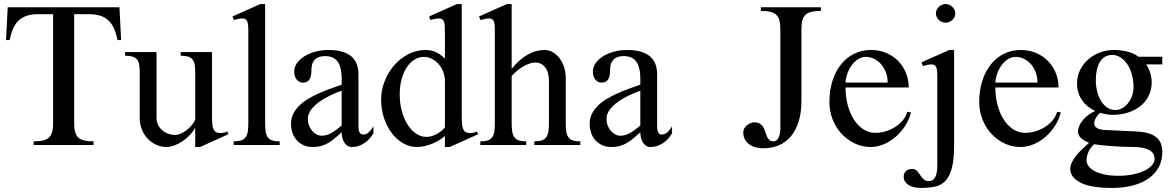

<svg xmlns="http://www.w3.org/2000/svg" viewBox="-20 -716 5785 948"><path d="M569.8 -680.2 578.1 -518.1H560.1Q554.2 -549.3 543.9 -573.2Q533.7 -597.2 517.3 -613.3Q501 -629.4 477.1 -637.7Q453.1 -646 419.9 -646H346.2V-107.9Q346.2 -80.6 351.3 -63.2Q356.4 -45.9 367.9 -35.9Q379.4 -25.9 397.5 -22Q415.5 -18.1 441.9 -18.1V0H146V-18.1Q172.4 -18.1 190.7 -22Q209 -25.9 220.5 -35.9Q231.9 -45.9 237.1 -63.2Q242.2 -80.6 242.2 -107.9V-646H168Q134.8 -646 110.8 -637.7Q86.9 -629.4 70.6 -613.3Q54.2 -597.2 43.9 -573.2Q33.7 -549.3 27.8 -518.1H9.8L18.1 -680.2Z M752.9 -459V-132.8Q752.9 -115.7 760 -100.6Q767.1 -85.4 779.5 -74.2Q792 -63 808.8 -56.4Q825.7 -49.8 844.7 -49.8Q856.9 -49.8 871.1 -55.7Q885.3 -61.5 898.9 -71.5Q912.6 -81.5 924.3 -95Q936 -108.4 943.8 -124V-361.8Q943.8 -384.3 940.7 -399.4Q937.5 -414.6 929.2 -423.8Q920.9 -433.1 907 -437Q893.1 -440.9 872.1 -440.9V-459H1026.9V-136.2Q1026.9 -114.3 1028.8 -99.4Q1030.8 -84.5 1035.6 -75.4Q1040.5 -66.4 1048.6 -62.7Q1056.6 -59.1 1068.8 -59.1Q1076.2 -59.1 1085 -60.8Q1093.8 -62.5 1102.1 -66.9L1107.9 -53.2L967.8 9.8H943.8V-85.9Q933.1 -65.9 916.5 -48.6Q899.9 -31.2 880.6 -18.3Q861.3 -5.4 840.8 2.2Q820.3 9.8 801.8 9.8Q774.4 9.8 750.5 -1.5Q726.6 -12.7 708.5 -32Q690.4 -51.3 680.2 -77.4Q669.9 -103.5 669.9 -132.8V-361.8Q669.9 -384.3 666.7 -399.4Q663.6 -414.6 655.3 -423.8Q647 -433.1 633.1 -437Q619.1 -440.9 597.7 -440.9V-459Z M1289.1 -106.9Q1289.1 -82.5 1291.7 -65.7Q1294.4 -48.8 1302.2 -38.1Q1310.1 -27.3 1324.2 -22.7Q1338.4 -18.1 1360.8 -18.1V0H1133.8V-18.1Q1156.7 -18.1 1170.9 -22.9Q1185.1 -27.8 1192.9 -38.6Q1200.7 -49.3 1203.4 -66.2Q1206.1 -83 1206.1 -106.9V-549.8Q1206.1 -569.3 1205.6 -583.5Q1205.1 -597.7 1202.1 -606.9Q1199.2 -616.2 1193.1 -620.6Q1187 -625 1175.8 -625Q1168.5 -625 1158.4 -623Q1148.4 -621.1 1134.8 -617.2L1127.9 -634.8L1265.1 -695.8H1289.1Z M1750 -86.9Q1750 -72.8 1755.4 -62.3Q1760.7 -51.8 1772.9 -51.8Q1790 -51.8 1801.5 -63.5Q1813 -75.2 1823.7 -91.8V-58.1Q1815.9 -44.4 1805.2 -32.2Q1794.4 -20 1781 -10.7Q1767.6 -1.5 1751.5 4.2Q1735.4 9.8 1716.8 9.8Q1703.6 9.8 1694.1 2.9Q1684.6 -3.9 1678.7 -14.4Q1672.9 -24.9 1669.9 -37.8Q1667 -50.8 1667 -63Q1652.3 -50.3 1638.2 -37.6Q1624 -24.9 1607.4 -14.2Q1590.8 -3.4 1570.6 3.2Q1550.3 9.8 1523.9 9.8Q1499 9.8 1479.2 1Q1459.5 -7.8 1445.6 -23.2Q1431.6 -38.6 1424.3 -59.6Q1417 -80.6 1417 -105Q1417 -131.8 1428 -154.1Q1439 -176.3 1457.8 -194.6Q1476.6 -212.9 1501.5 -227.8Q1526.4 -242.7 1554 -255.1Q1581.5 -267.6 1610.6 -277.8Q1639.6 -288.1 1667 -297.9V-326.2Q1667 -357.4 1661.4 -379.2Q1655.8 -400.9 1645.3 -414.1Q1634.8 -427.2 1619.6 -433.1Q1604.5 -439 1585.9 -439Q1564.9 -439 1551.5 -432.9Q1538.1 -426.8 1530.5 -417Q1522.9 -407.2 1520.3 -394.8Q1517.6 -382.3 1517.6 -369.1Q1517.6 -356.9 1515.9 -345.9Q1514.2 -335 1509.5 -326.4Q1504.9 -317.9 1496.8 -313Q1488.8 -308.1 1476.6 -308.1Q1457 -308.1 1444.8 -323.2Q1432.6 -338.4 1432.6 -361.8Q1432.6 -384.8 1446.3 -404.3Q1460 -423.8 1483.2 -438.2Q1506.3 -452.6 1536.9 -460.9Q1567.4 -469.2 1601.6 -469.2Q1642.6 -469.2 1670.9 -460.4Q1699.2 -451.7 1716.8 -435.8Q1734.4 -419.9 1742.2 -397.5Q1750 -375 1750 -347.2ZM1667 -268.1Q1640.1 -258.8 1610.8 -244.9Q1581.5 -231 1556.9 -213.4Q1532.2 -195.8 1516.1 -174.6Q1500 -153.3 1500 -128.9Q1500 -111.8 1505.6 -96.9Q1511.2 -82 1520.8 -70.6Q1530.3 -59.1 1542.5 -52.5Q1554.7 -45.9 1567.9 -45.9Q1581.5 -45.9 1594.2 -49.8Q1606.9 -53.7 1618.9 -60.8Q1630.9 -67.9 1642.6 -76.9Q1654.3 -85.9 1667 -96.2Z M2176.8 -44.9Q2162.6 -32.2 2145.8 -22.2Q2128.9 -12.2 2110.8 -5.1Q2092.8 2 2074.5 5.9Q2056.2 9.8 2038.6 9.8Q2002 9.8 1969.7 -9Q1937.5 -27.8 1913.6 -59.8Q1889.6 -91.8 1875.7 -134.3Q1861.8 -176.8 1861.8 -224.1Q1861.8 -271 1879.2 -315.2Q1896.5 -359.4 1926.3 -393.6Q1956.1 -427.7 1996.1 -448.5Q2036.1 -469.2 2081.5 -469.2Q2111.8 -469.2 2134.8 -457.5Q2157.7 -445.8 2176.8 -426.8V-549.8Q2176.8 -569.3 2176.3 -583.5Q2175.8 -597.7 2172.9 -606.9Q2169.9 -616.2 2163.8 -620.6Q2157.7 -625 2146.5 -625Q2139.2 -625 2129.2 -623Q2119.1 -621.1 2105.5 -617.2L2098.6 -634.8L2235.4 -695.8H2259.8V-136.2Q2259.8 -114.3 2261.7 -99.4Q2263.7 -84.5 2268.6 -75.4Q2273.4 -66.4 2281.5 -62.7Q2289.6 -59.1 2301.8 -59.1Q2309.1 -59.1 2317.6 -60.8Q2326.2 -62.5 2334.5 -66.9L2340.8 -53.2L2200.7 9.8H2176.8ZM2176.8 -314Q2176.8 -340.8 2167.7 -363.3Q2158.7 -385.7 2143.8 -401.6Q2128.9 -417.5 2110.4 -426.3Q2091.8 -435.1 2072.8 -435.1Q2047.9 -435.1 2026.1 -421.4Q2004.4 -407.7 1988.3 -383.3Q1972.2 -358.9 1962.9 -325Q1953.6 -291 1953.6 -250Q1953.6 -206.5 1963.9 -168.2Q1974.1 -129.9 1992.2 -101.3Q2010.3 -72.8 2034.2 -56.4Q2058.1 -40 2085.4 -40Q2098.6 -40 2111.6 -43.9Q2124.5 -47.9 2136.5 -54.2Q2148.4 -60.5 2158.7 -69.1Q2168.9 -77.6 2176.8 -86.9Z M2506.3 -376Q2543.9 -422.9 2585 -446Q2626 -469.2 2668.5 -469.2Q2690.4 -469.2 2709.5 -458.3Q2728.5 -447.3 2742.7 -428.5Q2756.8 -409.7 2765.1 -384.3Q2773.4 -358.9 2773.4 -330.1V-106.9Q2773.4 -82.5 2776.1 -65.7Q2778.8 -48.8 2786.6 -38.1Q2794.4 -27.3 2808.6 -22.7Q2822.8 -18.1 2845.2 -18.1V0H2618.2V-18.1Q2641.1 -18.1 2655.3 -22.9Q2669.4 -27.8 2677.2 -38.6Q2685.1 -49.3 2687.7 -66.2Q2690.4 -83 2690.4 -106.9V-314.9Q2690.4 -360.4 2671.6 -383.8Q2652.8 -407.2 2623.5 -407.2Q2610.4 -407.2 2595.7 -402.6Q2581.1 -397.9 2565.7 -389.2Q2550.3 -380.4 2535.2 -368.2Q2520 -356 2506.3 -340.8V-106.9Q2506.3 -82.5 2509.3 -65.7Q2512.2 -48.8 2520 -38.1Q2527.8 -27.3 2541.7 -22.7Q2555.7 -18.1 2578.1 -18.1V0H2351.6V-18.1Q2374.5 -18.1 2388.7 -22.9Q2402.8 -27.8 2410.4 -38.6Q2418 -49.3 2420.7 -66.2Q2423.3 -83 2423.3 -106.9V-549.8Q2423.3 -569.3 2422.9 -583.5Q2422.4 -597.7 2419.7 -606.9Q2417 -616.2 2410.9 -620.6Q2404.8 -625 2393.6 -625Q2385.7 -625 2375.7 -623Q2365.7 -621.1 2352.5 -617.2L2345.2 -634.8L2482.4 -695.8H2506.3Z M3224.6 -86.9Q3224.6 -72.8 3230 -62.3Q3235.4 -51.8 3247.6 -51.8Q3264.6 -51.8 3276.1 -63.5Q3287.6 -75.2 3298.3 -91.8V-58.1Q3290.5 -44.4 3279.8 -32.2Q3269 -20 3255.6 -10.7Q3242.2 -1.5 3226.1 4.2Q3210 9.8 3191.4 9.8Q3178.2 9.8 3168.7 2.9Q3159.2 -3.9 3153.3 -14.4Q3147.5 -24.9 3144.5 -37.8Q3141.6 -50.8 3141.6 -63Q3127 -50.3 3112.8 -37.6Q3098.6 -24.9 3082 -14.2Q3065.4 -3.4 3045.2 3.2Q3024.9 9.8 2998.5 9.8Q2973.6 9.8 2953.9 1Q2934.1 -7.8 2920.2 -23.2Q2906.2 -38.6 2898.9 -59.6Q2891.6 -80.6 2891.6 -105Q2891.6 -131.8 2902.6 -154.1Q2913.6 -176.3 2932.4 -194.6Q2951.2 -212.9 2976.1 -227.8Q3001 -242.7 3028.6 -255.1Q3056.2 -267.6 3085.2 -277.8Q3114.3 -288.1 3141.6 -297.9V-326.2Q3141.6 -357.4 3136 -379.2Q3130.4 -400.9 3119.9 -414.1Q3109.4 -427.2 3094.2 -433.1Q3079.1 -439 3060.5 -439Q3039.6 -439 3026.1 -432.9Q3012.7 -426.8 3005.1 -417Q2997.6 -407.2 2994.9 -394.8Q2992.2 -382.3 2992.2 -369.1Q2992.2 -356.9 2990.5 -345.9Q2988.8 -335 2984.1 -326.4Q2979.5 -317.9 2971.4 -313Q2963.4 -308.1 2951.2 -308.1Q2931.6 -308.1 2919.4 -323.2Q2907.2 -338.4 2907.2 -361.8Q2907.2 -384.8 2920.9 -404.3Q2934.6 -423.8 2957.8 -438.2Q2981 -452.6 3011.5 -460.9Q3042 -469.2 3076.2 -469.2Q3117.2 -469.2 3145.5 -460.4Q3173.8 -451.7 3191.4 -435.8Q3209 -419.9 3216.8 -397.5Q3224.6 -375 3224.6 -347.2ZM3141.6 -268.1Q3114.7 -258.8 3085.4 -244.9Q3056.2 -231 3031.5 -213.4Q3006.8 -195.8 2990.7 -174.6Q2974.6 -153.3 2974.6 -128.9Q2974.6 -111.8 2980.2 -96.9Q2985.8 -82 2995.4 -70.6Q3004.9 -59.1 3017.1 -52.5Q3029.3 -45.9 3042.5 -45.9Q3056.2 -45.9 3068.8 -49.8Q3081.5 -53.7 3093.5 -60.8Q3105.5 -67.9 3117.2 -76.9Q3128.9 -85.9 3141.6 -96.2Z M3833 -571.8Q3833 -599.1 3827.9 -616.7Q3822.8 -634.3 3811.3 -644.3Q3799.8 -654.3 3781.5 -658.2Q3763.2 -662.1 3736.8 -662.1V-680.2H4033.2V-662.1Q4006.8 -662.1 3988.5 -658.2Q3970.2 -654.3 3958.7 -644.3Q3947.3 -634.3 3942.1 -616.7Q3937 -599.1 3937 -571.8V-217.8Q3937 -159.2 3923.1 -115.2Q3909.2 -71.3 3884.3 -42Q3859.4 -12.7 3824.5 1.7Q3789.6 16.1 3747.1 16.1Q3728.5 16.1 3710.9 11.5Q3693.4 6.8 3679.9 -2.9Q3666.5 -12.7 3658.2 -27.3Q3649.9 -42 3649.9 -62Q3649.9 -73.2 3655 -82.3Q3660.2 -91.3 3668.2 -97.9Q3676.3 -104.5 3686 -108.2Q3695.8 -111.8 3705.1 -111.8Q3722.7 -111.8 3732.7 -105Q3742.7 -98.1 3748.8 -87.6Q3754.9 -77.1 3758.5 -64.9Q3762.2 -52.7 3766.8 -42.2Q3771.5 -31.7 3778.6 -24.9Q3785.6 -18.1 3798.8 -18.1Q3815.4 -18.1 3824.2 -36.6Q3833 -55.2 3833 -83Z M4279.8 9.8Q4237.3 9.8 4200.2 -7.8Q4163.1 -25.4 4135.3 -55.4Q4107.4 -85.4 4091.3 -126Q4075.2 -166.5 4075.2 -212.9Q4075.2 -268.6 4089.8 -315.4Q4104.5 -362.3 4131.3 -396.5Q4158.2 -430.7 4196.3 -450Q4234.4 -469.2 4280.8 -469.2Q4321.8 -469.2 4356 -454.6Q4390.1 -439.9 4414.8 -414.8Q4439.5 -389.6 4453.1 -356Q4466.8 -322.3 4466.8 -284.2H4154.8Q4154.8 -237.8 4165.8 -196.8Q4176.8 -155.8 4196.3 -125.5Q4215.8 -95.2 4242.9 -77.6Q4270 -60.1 4302.7 -60.1Q4329.6 -60.1 4355.5 -68.4Q4381.3 -76.7 4402.6 -90.8Q4423.8 -105 4439 -123.8Q4454.1 -142.6 4460 -164.1L4478 -161.1Q4469.2 -126 4449.2 -94.7Q4429.2 -63.5 4402.3 -40.3Q4375.5 -17.1 4343.8 -3.7Q4312 9.8 4279.8 9.8ZM4362.8 -308.1Q4362.8 -334.5 4354.5 -357.4Q4346.2 -380.4 4331.5 -397.7Q4316.9 -415 4297.1 -425Q4277.3 -435.1 4254.9 -435.1Q4236.3 -435.1 4219 -425Q4201.7 -415 4188.2 -397.7Q4174.8 -380.4 4165.8 -357.4Q4156.7 -334.5 4154.8 -308.1Z M4648.9 -695.8Q4658.7 -695.8 4667.2 -692.1Q4675.8 -688.5 4682.4 -682.1Q4689 -675.8 4692.9 -667.5Q4696.8 -659.2 4696.8 -649.9Q4696.8 -640.6 4692.9 -632.3Q4689 -624 4682.4 -617.7Q4675.8 -611.3 4667.2 -607.7Q4658.7 -604 4648.9 -604Q4639.2 -604 4630.6 -607.7Q4622.1 -611.3 4615.5 -617.7Q4608.9 -624 4605 -632.3Q4601.1 -640.6 4601.1 -649.9Q4601.1 -659.2 4605 -667.5Q4608.9 -675.8 4615.5 -682.1Q4622.1 -688.5 4630.6 -692.1Q4639.2 -695.8 4648.9 -695.8ZM4690.9 0Q4690.9 71.8 4679.7 114Q4668.5 156.2 4647.2 178Q4626 199.7 4594.7 205.8Q4563.5 211.9 4523.9 211.9Q4504.9 211.9 4489.5 207.5Q4474.1 203.1 4463.6 195.8Q4453.1 188.5 4447.5 178.5Q4441.9 168.5 4441.9 157.2Q4441.9 138.2 4453.6 128.2Q4465.3 118.2 4484.9 118.2Q4498.5 118.2 4507.1 127.4Q4515.6 136.7 4523.4 148.2Q4531.2 159.7 4540.3 168.9Q4549.3 178.2 4564.9 178.2Q4574.7 178.2 4582.5 174.6Q4590.3 170.9 4595.9 161.9Q4601.6 152.8 4604.7 137.7Q4607.9 122.6 4607.9 100.1V-323.2Q4607.9 -342.8 4607.4 -356.7Q4606.9 -370.6 4604.2 -379.9Q4601.6 -389.2 4595.5 -393.6Q4589.4 -397.9 4578.1 -397.9Q4570.3 -397.9 4560.3 -396Q4550.3 -394 4537.1 -390.1L4529.8 -408.2L4667 -469.2H4690.9Z M5019.5 9.8Q4977.1 9.8 4939.9 -7.8Q4902.8 -25.4 4875 -55.4Q4847.2 -85.4 4831.1 -126Q4814.9 -166.5 4814.9 -212.9Q4814.9 -268.6 4829.6 -315.4Q4844.2 -362.3 4871.1 -396.5Q4897.9 -430.7 4936 -450Q4974.1 -469.2 5020.5 -469.2Q5061.5 -469.2 5095.7 -454.6Q5129.9 -439.9 5154.5 -414.8Q5179.2 -389.6 5192.9 -356Q5206.5 -322.3 5206.5 -284.2H4894.5Q4894.5 -237.8 4905.5 -196.8Q4916.5 -155.8 4936 -125.5Q4955.6 -95.2 4982.7 -77.6Q5009.8 -60.1 5042.5 -60.1Q5069.3 -60.1 5095.2 -68.4Q5121.1 -76.7 5142.3 -90.8Q5163.6 -105 5178.7 -123.8Q5193.8 -142.6 5199.7 -164.1L5217.8 -161.1Q5209 -126 5189 -94.7Q5168.9 -63.5 5142.1 -40.3Q5115.2 -17.1 5083.5 -3.7Q5051.8 9.8 5019.5 9.8ZM5102.5 -308.1Q5102.5 -334.5 5094.2 -357.4Q5085.9 -380.4 5071.3 -397.7Q5056.6 -415 5036.9 -425Q5017.1 -435.1 4994.6 -435.1Q4976.1 -435.1 4958.7 -425Q4941.4 -415 4928 -397.7Q4914.6 -380.4 4905.5 -357.4Q4896.5 -334.5 4894.5 -308.1Z M5718.8 -436V-397.9H5639.6Q5651.9 -379.4 5659.2 -356Q5666.5 -332.5 5666.5 -309.1Q5666.5 -273.4 5652.1 -243.9Q5637.7 -214.4 5612.1 -193.4Q5586.4 -172.4 5550.8 -160.6Q5515.1 -148.9 5472.7 -148.9Q5457 -148.9 5440.4 -152.1Q5423.8 -155.3 5411.6 -159.2Q5399.4 -148.4 5391.1 -134.3Q5382.8 -120.1 5382.8 -106Q5382.8 -92.3 5396.7 -83.7Q5410.6 -75.2 5435.5 -74.2L5590.8 -66.9Q5627.9 -64.9 5652.6 -57.1Q5677.2 -49.3 5691.9 -36.1Q5706.5 -22.9 5712.6 -4.6Q5718.8 13.7 5718.8 36.1Q5718.8 76.2 5701.7 108.6Q5684.6 141.1 5652.6 164.1Q5620.6 187 5574.7 199.5Q5528.8 211.9 5470.7 211.9Q5367.2 211.9 5315.9 186.3Q5264.6 160.6 5264.6 118.2Q5264.6 100.6 5273.2 83.7Q5281.7 66.9 5295.2 50.5Q5308.6 34.2 5325.2 18.6Q5341.8 2.9 5357.4 -11.2Q5334 -19.5 5318.4 -33.4Q5302.7 -47.4 5302.7 -66.9Q5302.7 -80.6 5309.3 -95.5Q5315.9 -110.4 5327.6 -124Q5339.4 -137.7 5354.7 -149.2Q5370.1 -160.6 5387.7 -168Q5345.2 -187.5 5321.5 -222.9Q5297.9 -258.3 5297.9 -304.2Q5297.9 -338.4 5312 -368.4Q5326.2 -398.4 5351.1 -420.9Q5376 -443.4 5409.4 -456.3Q5442.9 -469.2 5481.4 -469.2Q5500.5 -469.2 5518.6 -466.6Q5536.6 -463.9 5552.5 -459.5Q5568.4 -455.1 5580.6 -449Q5592.8 -442.9 5599.6 -436ZM5382.8 -3.9Q5364.3 11.2 5354.5 33.2Q5344.7 55.2 5344.7 74.2Q5344.7 89.8 5354.5 103.8Q5364.3 117.7 5384 128.4Q5403.8 139.2 5433.3 145.5Q5462.9 151.9 5502.4 151.9Q5543.9 151.9 5577.1 144.5Q5610.4 137.2 5633.3 125.5Q5656.2 113.8 5668.5 98.9Q5680.7 84 5680.7 68.8Q5680.7 38.1 5652.8 23.9Q5625 9.8 5576.7 9.8Q5546.4 9.8 5515.9 8.3Q5485.4 6.8 5458.7 4.6Q5432.1 2.4 5411.9 0.2Q5391.6 -2 5382.8 -3.9ZM5486.8 -172.9Q5504.4 -172.9 5520.5 -181.6Q5536.6 -190.4 5549.1 -205.8Q5561.5 -221.2 5569.1 -241.9Q5576.7 -262.7 5576.7 -286.1Q5576.7 -319.8 5568.4 -348.9Q5560.1 -377.9 5545.7 -399.2Q5531.2 -420.4 5512.2 -432.6Q5493.2 -444.8 5471.7 -444.8Q5450.7 -444.8 5435.3 -435.3Q5419.9 -425.8 5410.2 -409.2Q5400.4 -392.6 5395.5 -369.9Q5390.6 -347.2 5390.6 -320.8Q5390.6 -289.6 5397.7 -262.7Q5404.8 -235.8 5417.5 -215.8Q5430.2 -195.8 5447.8 -184.3Q5465.3 -172.9 5486.8 -172.9Z"/></svg>

Font: Tuladha Jejeg
Style: Regular
Weight: 400
Designer: R.S. Wihananto
Foundry: R.S. Wihananto
Version: Version 1.92